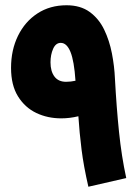

<svg xmlns="http://www.w3.org/2000/svg" viewBox="-20 -705 521 730"><path d="M316 5Q298 -73 290 -137Q282 -201 278 -263Q245 -255 213 -255Q161 -255 118 -275.5Q75 -296 48.5 -338.5Q22 -381 22 -447Q22 -515 48.5 -569Q75 -623 122.5 -654Q170 -685 233 -685Q286 -685 321 -659.5Q356 -634 376 -592.5Q396 -551 405.5 -502Q415 -453 417 -406Q423 -296 432.5 -203.5Q442 -111 460 -28ZM172 -468Q172 -434 187 -414Q202 -394 231 -394Q249 -394 267 -398Q262 -473 248 -507.5Q234 -542 211 -542Q192 -542 182 -519.5Q172 -497 172 -468Z"/></svg>

Font: Noto Sans Arabic ExtCond ExtBd
Style: Regular
Weight: 800
Width: 2
Designer: Monotype Design Team, Nadine Chahine, Nizar Qandah and Khaled Hosny
Foundry: Monotype Imaging Inc.
Version: Version 2.012; ttfautohint (v1.8.4.7-5d5b)